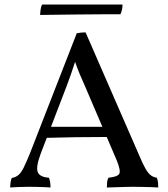

<svg xmlns="http://www.w3.org/2000/svg" viewBox="-20 -825 744 848"><path d="M358 -682 596 -136Q612 -98 623.5 -78.5Q635 -59 646.5 -50.5Q658 -42 673 -40Q677 -27 678 -18Q679 -9 679 3Q669 2 648 1.5Q627 1 604 0.5Q581 0 565 0Q553 0 537 0.5Q521 1 504 1.5Q487 2 473.5 2.5Q460 3 452 3Q452 -9 453 -20Q454 -31 459 -40Q500 -44 507 -58Q514 -72 495 -118L356 -443Q342 -474 332 -498Q322 -522 309 -559H314Q302 -521 292.5 -494.5Q283 -468 274 -444L160 -147Q138 -88 146.5 -65.5Q155 -43 196 -40Q200 -31 201.5 -20Q203 -9 203 3Q192 2 176 1.5Q160 1 142 0.5Q124 0 108 0Q83 0 61 1Q39 2 25 3Q25 -7 26.5 -18.5Q28 -30 32 -39Q50 -42 62 -52.5Q74 -63 85 -85.5Q96 -108 112 -147L319 -678Q329 -680 337.5 -681Q346 -682 358 -682ZM449 -265 458 -220Q390 -220 314 -219Q238 -218 176 -216L192 -265ZM521 -805Q521 -794 519 -783.5Q517 -773 512 -762Q496 -762 444 -762Q392 -762 317.5 -761Q243 -760 157 -759Q157 -765 159 -780.5Q161 -796 166 -805Z"/></svg>

Font: Vollkorn
Style: Regular
Weight: 400
Designer: Friedrich Althausen
Foundry: Friedrich Althausen
Version: Version 4.104